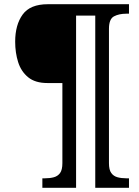

<svg xmlns="http://www.w3.org/2000/svg" viewBox="-20 -780 660 911"><path d="M181 111V66H194Q217 66 235.5 61Q254 56 265 41Q276 26 276 -6V-386H205Q147 -386 113.5 -413.5Q80 -441 66 -485.5Q52 -530 52 -582Q52 -662 87.5 -711Q123 -760 207 -760H592V-715H579Q545 -715 521 -702.5Q497 -690 497 -643V-6Q497 26 508 41Q519 56 537.5 61Q556 66 579 66H592V111H432V-706H341V111Z"/></svg>

Font: Noto Serif Medium
Style: Italic
Weight: 500
Italic angle: -12°
Designer: Monotype Design Team
Foundry: Monotype Imaging Inc.
Version: Version 2.014; ttfautohint (v1.8.4.7-5d5b)